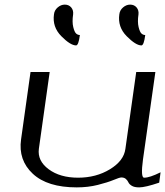

<svg xmlns="http://www.w3.org/2000/svg" viewBox="-20 -812 716 832"><path d="M505.9 -43Q498 -43 472.2 -32.2Q446.3 -21.5 403.8 -10.7Q361.3 0 312.5 0Q185.5 0 122.1 -59.1Q58.6 -118.2 71.3 -208L112.3 -500H195.3L148.4 -167Q141.6 -115.2 190.9 -78.6Q240.2 -42 318.4 -42Q396.5 -42 456.5 -78.6Q516.6 -115.2 523.4 -167L570.3 -500H653.3L599.6 -121.1Q588.9 -42 604.5 -42Q628.9 -42 675.8 -65.4L669.9 -20.5Q609.4 0 583 0Q562.5 0 551.3 -6.8Q540 -13.7 536.6 -21.5Q533.2 -29.3 525.9 -36.1Q518.6 -43 505.9 -43ZM497.1 -750Q499 -767.6 513.2 -779.8Q527.3 -792 543.9 -792Q561.5 -792 571.8 -779.8Q582 -767.6 580.1 -750Q575.2 -716.8 580.6 -694.8Q585.9 -672.9 593.3 -666.5Q600.6 -660.2 609.4 -660.2Q603.5 -615.2 592.8 -615.2Q568.4 -615.2 528.8 -655.3Q489.3 -695.3 497.1 -750ZM213.9 -750Q215.8 -767.6 230 -779.8Q244.1 -792 260.7 -792Q278.3 -792 288.6 -779.8Q298.8 -767.6 296.9 -750Q292 -716.8 297.4 -694.8Q302.7 -672.9 310.1 -666.5Q317.4 -660.2 326.2 -660.2Q320.3 -615.2 309.6 -615.2Q285.2 -615.2 245.6 -655.3Q206.1 -695.3 213.9 -750Z"/></svg>

Font: okolaks
Style: RegularItalic
Weight: 500
Italic angle: -8°
Version: Version 000.6.0